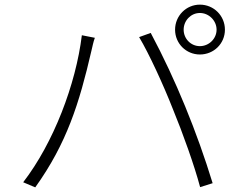

<svg xmlns="http://www.w3.org/2000/svg" viewBox="-20 -812 1040 828"><path d="M735 -684C735 -624 783 -577 842 -577C902 -577 950 -624 950 -684C950 -744 902 -792 842 -792C783 -792 735 -744 735 -684ZM772 -684C772 -723 803 -756 842 -756C881 -756 914 -723 914 -684C914 -645 881 -613 842 -613C803 -613 772 -645 772 -684ZM725 -343C768 -239 819 -96 843 -5L897 -22C830 -241 738 -468 630 -670L580 -652C623 -580 685 -445 725 -343ZM333 -660C307 -448 211 -196 80 -26L132 -4C268 -194 322 -367 374 -592C379 -612 382 -630 389 -649Z"/></svg>

Font: Spoqa Han Sans Neo Light
Style: Regular
Weight: 300
Designer: [Spoqa Han Sans Neo] Dong-huui Kim  Younghwa Kang  Yujin Lee  [Noto Sans] Ryoko NISHIZUKA  (kana & ideographs); Paul D. 
Foundry: Spoqa (http://www.spoqa-han-sans.com)
Version: Version 1.000